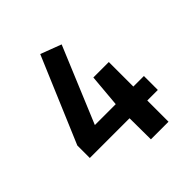

<svg xmlns="http://www.w3.org/2000/svg" viewBox="-195 -865 1004 1004"><g transform="rotate(-45 307.5 -362.5)"><path d="M480.5 -441.5V-260H558.5V-156.9H480.5V0H350.3L349.2 -156.9H55.4V-249.2L256.4 -724.6L371.3 -681L195.9 -260H350.3L366.2 -441.5Z"/></g></svg>

Font: Fira Code SemiBold
Style: Regular
Weight: 600
Designer: Carrois Corporate, Edenspiekermann AG, Nikita Prokopov
Foundry: Carrois Corporate, Edenspiekermann AG, Nikita Prokopov
Version: Version 6.002